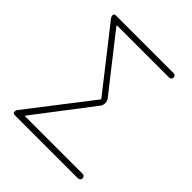

<svg xmlns="http://www.w3.org/2000/svg" viewBox="-200 -853 981 981"><g transform="rotate(45 290.5 -363.0)"><path d="M64.5 0Q59.6 0 56.2 -3.4Q52.7 -6.8 52.7 -10.7Q52.7 -22.5 59.6 -30.3L319.3 -366.2Q322.3 -370.1 319.3 -373L65.4 -696.3Q58.6 -705.1 58.6 -715.8Q58.6 -719.7 62 -722.7Q65.4 -725.6 69.3 -725.6H488.3Q495.1 -725.6 500 -721.2Q504.9 -716.8 504.9 -710Q504.9 -703.1 500 -698.2Q495.1 -693.4 488.3 -693.4H113.3Q109.4 -693.4 111.3 -689.5L340.8 -397.5Q349.6 -385.7 350.1 -370.1Q350.6 -354.5 340.8 -342.8L106.4 -36.1Q103.5 -33.2 108.4 -33.2H523.4Q530.3 -33.2 535.2 -28.3Q540 -23.4 540 -16.6Q540 -9.8 535.2 -4.9Q530.3 0 523.4 0Z"/></g></svg>

Font: Gen Jyuu Gothic ExtraLight
Style: Regular
Weight: 100
Designer: [Source Han Sans]
Ryoko NISHIZUKA  (kana & ideographs); Paul D. Hunt (Latin, Greek & Cyrillic); Wenlong ZHANG  (bopomofo
Version: Version 1.002.20150607